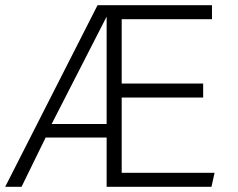

<svg xmlns="http://www.w3.org/2000/svg" viewBox="-25 -720 916 740"><path d="M-5 0 351 -700H792V-646H444V-398H758V-344H444V-54H802L790 0H386V-190H151L58 0ZM174 -242H386V-656Z"/></svg>

Font: Geologica-Sharp
Style: Regular
Weight: 100
Designer: Sindre Bremnes, Frode Helland
Foundry: Monokrom Skriftforlag AS
Version: Version 1.010;gftools[0.9.28]